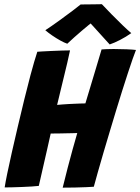

<svg xmlns="http://www.w3.org/2000/svg" viewBox="-20 -885 661 905"><path d="M2 -1.6Q5.2 -23.4 14.2 -67.2Q23.2 -111 36.2 -168.4Q49.2 -225.9 64.2 -289.6Q79.1 -353.4 94.4 -415.7Q109.8 -478 123.6 -530.5Q132.9 -565.2 141.2 -593.6Q149.5 -622 155.9 -641Q160.8 -641.5 179.6 -642.6Q198.5 -643.8 223.1 -644.8Q247.6 -645.9 271.4 -646.7Q295.1 -647.5 310.1 -647.5Q305.4 -624.1 297.1 -588.9Q288.9 -553.8 281.5 -524.1Q275.4 -499.1 268.9 -472.2Q262.4 -445.2 257.1 -423.2Q251.9 -401.1 249.2 -390.5Q260.8 -391.5 274.6 -392.7Q288.5 -393.9 303.6 -394.6Q318.8 -395.4 333.4 -396Q348 -396.6 360.6 -397.1Q373.2 -397.5 382.5 -397.6Q393.4 -433.6 406.6 -477.7Q419.9 -521.8 433.4 -566.9Q447 -612.1 458.8 -652Q467.8 -652.9 483.9 -653.4Q500.1 -654 516 -654Q547.1 -654 577 -652.7Q606.9 -651.4 620.9 -649.5Q615.1 -635.5 605.2 -607.1Q595.2 -578.8 582.7 -540.2Q570.1 -501.8 555.9 -456.9Q541.8 -412 527.3 -364.4Q512.9 -316.8 498.9 -270.2Q482.6 -216.5 467.8 -165.8Q452.9 -115.1 441.2 -73.6Q429.6 -32 422.2 -4.8Q410.6 -3.9 386.6 -2.8Q362.5 -1.8 333.1 -1.1Q303.8 -0.5 275.5 -0.5Q287.9 -51.2 299.4 -95.5Q311 -139.8 322.1 -180.1Q333.1 -220.4 344.2 -257.9Q333.8 -257.4 320.9 -257.2Q308 -257.1 294.1 -256.7Q280.2 -256.2 266.4 -256.1Q252.5 -255.9 240.3 -255.8Q228.1 -255.6 219 -255.6Q211.6 -222 202.4 -181.6Q193.1 -141.2 184.6 -103.8Q176.1 -66.4 170.1 -40.3Q164.1 -14.2 162.9 -8.8Q150.6 -7.1 129.1 -5.9Q107.5 -4.6 83 -3.6Q58.5 -2.5 36.6 -2.1Q14.6 -1.6 2 -1.6ZM460.2 -865.2Q479.2 -844.6 506.1 -817.4Q533 -790.1 558.4 -765.6Q583.9 -741.1 598.8 -728.9Q573.5 -711 546 -696.8Q518.5 -682.6 497 -675.5Q484.1 -689.8 469.4 -705.9Q454.8 -722.1 440.7 -737.6Q426.6 -753.1 416.1 -764.7Q405.5 -776.2 401.2 -781H415.5Q410.1 -776.9 396.9 -766.2Q383.6 -755.5 366.2 -740.6Q348.9 -725.8 330.6 -709.6Q312.4 -693.5 297.1 -678.9Q283.6 -683.4 264.2 -694.1Q244.9 -704.8 225.8 -717.9Q206.8 -731 193.6 -742.5Q223.8 -762.4 258.7 -787.6Q293.6 -812.8 321.9 -834.2Q350.2 -855.8 360.1 -864Q368.9 -864 388.7 -864.2Q408.5 -864.4 429.1 -864.7Q449.8 -865 460.2 -865.2Z"/></svg>

Font: Grandstander Thin
Style: Italic
Weight: 100
Italic angle: -15°
Designer: Tyler Finck
Foundry: Etcetera Type Co
Version: Version 1.200